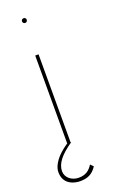

<svg xmlns="http://www.w3.org/2000/svg" viewBox="-177 -762 664 1027"><g transform="rotate(-20 155.0 -248.5)"><path d="M170 147C153 174 132 193 90 193C51 193 17 167 17 130C17 88 48 47 117 0H93C4 60 -3 110 -3 128C-3 203 66 213 90 213C131 213 161 202 186 163ZM104 -683C111 -683 117 -689 117 -697C117 -704 111 -710 104 -710C96 -710 90 -704 90 -697C90 -689 96 -683 104 -683ZM113 0V-501H94V0Z"/></g></svg>

Font: Advent Pro
Style: Thin
Weight: 100
Designer: Andreas Kalpakidis
Foundry: Andreas Kalpakidis
Version: Version 2.002 2007